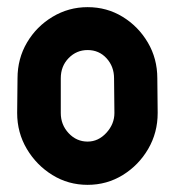

<svg xmlns="http://www.w3.org/2000/svg" viewBox="-20 -727 497 537"><path d="M225 -210Q171 -210 126.5 -237.5Q82 -265 55 -310.5Q28 -356 28 -411L29 -508Q29 -563 55.5 -608Q82 -653 127 -680Q172 -707 225 -707Q279 -707 323 -680Q367 -653 393.5 -608Q420 -563 420 -508L421 -411Q421 -356 394.5 -310.5Q368 -265 323.5 -237.5Q279 -210 225 -210ZM225 -331Q255 -331 277.5 -355.5Q300 -380 300 -411L299 -508Q299 -541 278 -564Q257 -587 225 -587Q194 -587 172 -564.5Q150 -542 150 -508V-411Q150 -378 172 -354.5Q194 -331 225 -331Z"/></svg>

Font: Staatliches
Style: Regular
Weight: 400
Designer: Brian LaRossa & Erica Carras
Foundry: Type Brut Foundry
Version: Version 1.000; ttfautohint (v1.8.2) -l 8 -r 50 -G 200 -x 14 